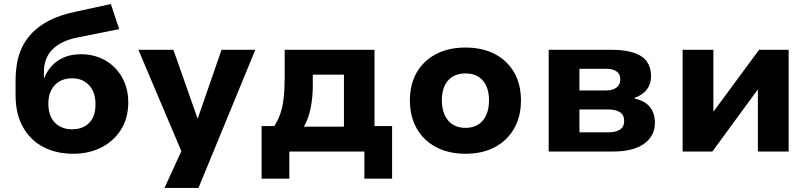

<svg xmlns="http://www.w3.org/2000/svg" viewBox="-20 -749 3999 949"><path d="M342 11Q258 11 194 -22.5Q130 -56 93.5 -121Q57 -186 57 -279V-351Q57 -391 63.5 -432.5Q70 -474 88 -513Q106 -552 139 -586.5Q172 -621 224.5 -648Q277 -675 353 -691L528 -729L569 -605L365 -564Q282 -548 239.5 -505Q197 -462 197 -394V-364H199Q210 -393 233 -420Q256 -447 293 -464Q330 -481 382 -481Q428 -481 470 -465Q512 -449 544 -418Q576 -387 595 -343Q614 -299 614 -243Q614 -166 578.5 -109Q543 -52 481.5 -20.5Q420 11 342 11ZM337 -110Q389 -110 420.5 -141.5Q452 -173 452 -234Q452 -294 420 -328Q388 -362 336 -362Q283 -362 251 -328.5Q219 -295 219 -237Q219 -176 251 -143Q283 -110 337 -110Z M793 180 898 -49V49L664 -503H837L957 -162L1075 -503H1242L961 180Z M1273 134V-126H1336Q1355 -156 1366 -188.5Q1377 -221 1382 -263.5Q1387 -306 1387 -364V-503H1831V-126H1918V134H1781V0H1410V134ZM1482 -123H1680V-380H1526V-325Q1526 -268 1515.5 -215Q1505 -162 1482 -123Z M2281 11Q2197 11 2135 -22Q2073 -55 2039.5 -114.5Q2006 -174 2006 -252Q2006 -332 2039.5 -390.5Q2073 -449 2135 -481.5Q2197 -514 2280 -514Q2365 -514 2426.5 -481.5Q2488 -449 2521.5 -390.5Q2555 -332 2555 -252Q2555 -174 2521.5 -114.5Q2488 -55 2426.5 -22Q2365 11 2281 11ZM2281 -117Q2336 -117 2366.5 -153.5Q2397 -190 2397 -253Q2397 -316 2366.5 -351Q2336 -386 2281 -386Q2225 -386 2194.5 -351Q2164 -316 2164 -253Q2164 -190 2195 -153.5Q2226 -117 2281 -117Z M2692 0V-503H2999Q3071 -503 3115 -487.5Q3159 -472 3178.5 -443Q3198 -414 3198 -372Q3198 -334 3177 -306.5Q3156 -279 3116 -265V-262Q3153 -254 3175 -237Q3197 -220 3207 -196Q3217 -172 3217 -142Q3217 -77 3163.5 -38.5Q3110 0 3008 0ZM2844 -95H2986Q3024 -95 3044.5 -108.5Q3065 -122 3065 -151Q3065 -181 3044 -194.5Q3023 -208 2986 -208H2844ZM2844 -302H2977Q3009 -302 3027.5 -316.5Q3046 -331 3046 -357Q3046 -383 3027.5 -396Q3009 -409 2977 -409H2844Z M3354 0V-503H3506V-198H3507L3732 -503H3878V0H3726V-306H3725L3501 0Z"/></svg>

Font: Nunito Sans 7pt ExtraBold
Style: Regular
Weight: 800
Designer: Vernon Adams
Foundry: Vernon Adams
Version: Version 3.101;gftools[0.9.27]